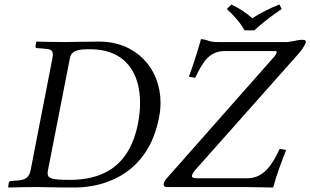

<svg xmlns="http://www.w3.org/2000/svg" viewBox="-20 -832 1380 854"><path d="M19 -18 16 0 18 2C63 1 101 0 140 0C177 0 214 2 313 2C449 2 640 -62 687 -308C692 -331 694 -354 694 -375C694 -530 583 -647 422 -647C361 -647 304 -645 265 -645C228 -645 189 -646 144 -647L141 -645L138 -626C137 -621 140 -618 145 -618L171 -616C203 -614 215 -610 215 -590C215 -585 214 -579 213 -572L116 -74C110 -42 91 -31 57 -29L28 -27C24 -27 20 -23 19 -18ZM193 -73 291 -574C298 -609 332 -613 379 -613C546 -613 603 -499 603 -374C603 -344 600 -314 594 -284C555 -82 425 -32 290 -32C210 -32 192 -39 192 -60C192 -64 192 -68 193 -73ZM1195 2C1210 -54 1232 -113 1253 -165L1224 -170C1191 -98 1152 -39 1079 -39H855C839 -39 832 -43 834 -52C835 -57 839 -63 845 -72L1306 -591C1332 -621 1340 -638 1340 -647C1340 -653 1336 -655 1320 -655C1308 -655 1287 -648 1257 -645H949C904 -645 909 -655 874 -658C859 -604 836 -532 820 -491L848 -486C882 -555 909 -605 981 -605H1202C1209 -605 1212 -603 1210 -597C1209 -592 1205 -586 1199 -579L721 -38C714 -31 708 -20 708 -12C708 -4 712 0 724 0H1074C1099 0 1195 2 1195 2ZM1068 -697H1111C1149 -731 1189 -763 1233 -792L1223 -812C1181 -796 1144 -777 1102 -751C1074 -776 1045 -795 1009 -812L989 -792C1019 -764 1047 -734 1068 -697Z"/></svg>

Font: Libertinus Serif
Style: Italic
Weight: 400
Italic angle: -12°
Designer: Philipp H. Poll, Khaled Hosny
Foundry: Caleb Maclennan
Version: Version 7.050;RELEASE